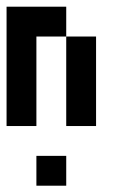

<svg xmlns="http://www.w3.org/2000/svg" viewBox="-20 -384 404 585"><path d="M0 -90.9H90.9V0H0ZM0 -181.8H90.9V-90.9H0ZM0 -272.7H90.9V-181.8H0ZM0 -363.6H90.9V-272.7H0ZM90.9 -363.6H181.8V-272.7H90.9ZM181.8 -272.7H272.7V-181.8H181.8ZM181.8 -181.8H272.7V-90.9H181.8ZM181.8 -90.9H272.7V0H181.8ZM90.9 90.9H181.8V181.8H90.9Z"/></svg>

Font: Micro 5
Style: Regular
Weight: 400
Designer: Sarah Cadigan-Fried
Version: Version 1.000; ttfautohint (v1.8.4.7-5d5b)